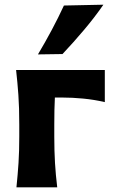

<svg xmlns="http://www.w3.org/2000/svg" viewBox="-20 -797 486 817"><path d="M50 0Q55.5 -53.5 58.8 -103.8Q62 -154 62 -216V-266Q62 -340.5 58.2 -393Q54.5 -445.5 48.5 -499H426V-362.5Q381 -373 334.2 -377.5Q287.5 -382 244 -382H213.5Q211 -334.5 211 -266V-216Q211 -154 214 -103.8Q217 -53.5 223.5 0ZM141.5 -565.5Q172.5 -617.5 200.2 -669.5Q228 -721.5 252 -773.5L420 -777Q382.5 -723 338.2 -670.5Q294 -618 246 -567Z"/></svg>

Font: Commissioner Flair
Style: Bold
Weight: 700
Designer: Kostas Bartsokas
Foundry: Kostas Bartsokas
Version: Version 1.000; ttfautohint (v1.8.3)